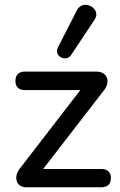

<svg xmlns="http://www.w3.org/2000/svg" viewBox="-20 -790 508 810"><path d="M379 -707C411 -753 331 -799 304 -746L224 -589C206 -553 259 -526 280 -558ZM408 0C434 0 448 -14 448 -39C448 -63 434 -77 408 -77H162L417 -407C447 -442 436 -488 386 -488H84C59 -488 45 -473 45 -449C45 -424 59 -410 84 -410H319L66 -82C35 -46 47 0 90 0Z"/></svg>

Font: Nunito SemiBold
Style: Regular
Weight: 600
Designer: Vernon Adams
Foundry: Vernon Adams
Version: Version 3.602